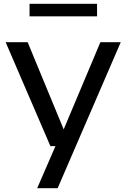

<svg xmlns="http://www.w3.org/2000/svg" viewBox="-20 -764 660 1004"><path d="M243.5 0 9.5 -543.5H124.5L313 -87.5L505 -543.5H611.5L281.5 220H174.5L270 0ZM134.5 -678.5V-744H487.5V-678.5Z"/></svg>

Font: Encode Sans Expanded Medium
Style: Regular
Weight: 500
Width: 7
Designer: Multiple Designers
Foundry: Impallari Type
Version: Version 3.000; ttfautohint (v1.8.3) -l 8 -r 50 -G 200 -x 14 